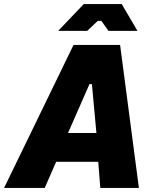

<svg xmlns="http://www.w3.org/2000/svg" viewBox="-74 -920 737 940"><path d="M-54 0H145L201 -128H407L417 0H606L514 -700H286ZM211 -769H353L405 -818H422L457 -769H599L522 -900H336ZM259 -269 364 -508H376L398 -269Z"/></svg>

Font: Fixel Text 20240404 ExtraBold
Style: Italic
Weight: 800
Width: 4
Italic angle: -10°
Designer: AlfaBravo + MacPaw
Foundry: Kyrylo Tkachov, Marchela Mozhyna, Serhii Makarenko, Maria Weinstein, Zakhar Kryvoshyya
Version: Version 1.211;Glyphs 3.2 (3225)